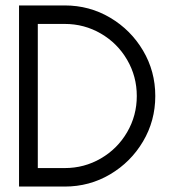

<svg xmlns="http://www.w3.org/2000/svg" viewBox="-20 -686 631 706"><path d="M50 0V-666H218Q309 -666 385 -621Q461 -576 506 -500Q551 -424 551 -333Q551 -242 506 -166Q461 -90 385 -45Q309 0 218 0ZM218 -68Q290 -68 351 -103.5Q412 -139 447.5 -200Q483 -261 483 -333Q483 -405 447.5 -466Q412 -527 351 -562.5Q290 -598 218 -598H119V-68Z"/></svg>

Font: Sulphur Point
Style: Regular
Weight: 400
Designer: Noponies / Dale Sattler
Foundry: Noponies
Version: Version 1.000; ttfautohint (v1.8)